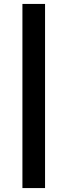

<svg xmlns="http://www.w3.org/2000/svg" viewBox="-20 -762 343 976"><path d="M94 194V-742H209V194Z"/></svg>

Font: MOST Montserrat SemiBold
Style: Regular
Weight: 600
Designer: Julieta Ulanovsky
Foundry: Julieta Ulanovsky
Version: Version 8.000;March 11, 2024;FontCreator 15.0.0.2926 64-bit